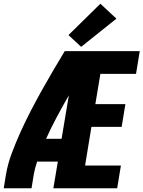

<svg xmlns="http://www.w3.org/2000/svg" viewBox="-20 -1009 769 1029"><path d="M0 0H149L161 -74Q167 -108 179 -143H290L266 0H608L628 -122H436L470 -329H632L652 -451H491L518 -613H709L729 -735H327Q295 -682 263.5 -628.5Q232 -575 202 -521Q172 -467 143.5 -412Q115 -357 90 -301.5Q65 -246 43.5 -189Q22 -132 12 -74ZM227 -265Q254 -325 285 -383Q316 -441 349 -498L310 -265ZM415 -758 604 -909 518 -989 347 -821Z"/></svg>

Font: Iosevka Sparkle Heavy
Style: Italic
Weight: 900
Italic angle: -9°
Designer: Belleve Invis
Foundry: Belleve Invis
Version: Version 4.5.0; ttfautohint (v1.8.3)